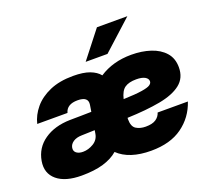

<svg xmlns="http://www.w3.org/2000/svg" viewBox="-126 -895 1165 1066"><g transform="rotate(-20 456.5 -362.0)"><path d="M185.1 9.3Q89.4 9.3 40.3 -31.7Q-8.8 -72.8 2.9 -142.6Q15.6 -216.8 76.4 -259Q137.2 -301.3 228.5 -303.2Q260.3 -303.7 292 -304Q323.7 -304.2 355.5 -305.2L361.8 -344.7Q369.1 -391.6 305.2 -391.6Q241.7 -391.6 229 -344.7H50.3Q62 -393.6 96.7 -435.1Q131.3 -476.6 189.2 -502Q247.1 -527.3 327.6 -527.3Q388.2 -527.3 425.5 -513.2Q462.9 -499 482.4 -474.6Q562.5 -527.3 671.4 -527.3Q733.4 -527.3 784.7 -510.5Q835.9 -493.7 866.5 -459.2Q897 -424.8 897 -371.6Q897 -309.1 852.8 -274.2Q808.6 -239.3 727.1 -224.1Q645.5 -209 533.2 -205.1Q532.7 -200.2 532.7 -196.8Q532.7 -153.3 555.9 -138.9Q579.1 -124.5 611.8 -124.5Q651.9 -124.5 672.6 -138.7Q693.4 -152.8 700.2 -175.8H878.9Q850.6 -90.8 779.5 -39.6Q708.5 11.7 595.2 11.7Q466.3 11.7 400.4 -51.8Q366.2 -22 313.2 -6.3Q260.3 9.3 185.1 9.3ZM338.4 -203.1Q318.8 -202.6 299.6 -201.9Q280.3 -201.2 260.7 -200.7Q230 -200.2 210.4 -187.3Q190.9 -174.3 187.5 -154.3Q184.1 -134.8 198.2 -123.5Q212.4 -112.3 237.3 -112.3Q269 -112.3 299.1 -130.4Q329.1 -148.4 335 -182.6ZM548.3 -310.1Q620.6 -312.5 657.5 -318.4Q694.3 -324.2 707 -333Q719.7 -341.8 719.7 -353.5Q719.7 -369.6 701.9 -379.6Q684.1 -389.6 650.9 -389.6Q607.4 -389.6 583.3 -373Q559.1 -356.4 548.3 -310.1ZM420.9 -576.7 545.4 -735.8H725.1L549.8 -576.7Z"/></g></svg>

Font: Inter Display Black
Style: Italic
Weight: 900
Italic angle: -9.39999°
Designer: Rasmus Andersson
Foundry: rsms
Version: Version 4.000;git-a52131595